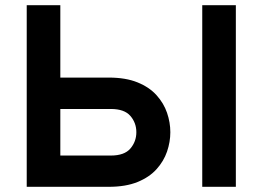

<svg xmlns="http://www.w3.org/2000/svg" viewBox="-20 -720 1012 740"><path d="M83 0V-700H212.5V-421H399Q464.5 -421 510 -402.5Q555.5 -384 583.2 -353.2Q611 -322.5 623.8 -285.2Q636.5 -248 636.5 -210.5Q636.5 -173 623.8 -135.8Q611 -98.5 583.2 -67.8Q555.5 -37 510 -18.5Q464.5 0 399 0ZM212.5 -120.5H407Q459.5 -120.5 482.5 -147.5Q505.5 -174.5 505.5 -210.5Q505.5 -246.5 482.5 -273.2Q459.5 -300 407 -300H212.5ZM759.5 0V-700H889V0Z"/></svg>

Font: Overpass
Style: Bold
Weight: 700
Designer: Delve Withrington, Dave Bailey, Thomas Jockin
Foundry: Delve Fonts LLC
Version: Version 4.000; ttfautohint (v1.8.3)